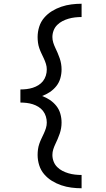

<svg xmlns="http://www.w3.org/2000/svg" viewBox="-20 -853 565 1026"><path d="M416 153Q389 153 361.5 149.5Q334 146 307.5 137Q281 128 257.5 113.5Q234 99 216 78Q198 57 189.5 30Q181 3 181 -25Q181 -40 183 -55Q185 -70 190 -84.5Q195 -99 201.5 -112.5Q208 -126 214.5 -140Q221 -154 225.5 -168.5Q230 -183 230 -198Q230 -215 225 -231Q220 -247 210 -260Q200 -273 185.5 -282Q171 -291 155 -296Q139 -301 122.5 -303Q106 -305 89 -305V-375Q106 -375 122.5 -377Q139 -379 155 -384Q171 -389 185.5 -398Q200 -407 210 -420Q220 -433 225 -449Q230 -465 230 -482Q230 -497 225.5 -511.5Q221 -526 214.5 -540Q208 -554 201.5 -567.5Q195 -581 190 -595.5Q185 -610 183 -625Q181 -640 181 -655Q181 -683 189.5 -710Q198 -737 216 -758Q234 -779 257.5 -793.5Q281 -808 307.5 -817Q334 -826 361.5 -829.5Q389 -833 416 -833V-762Q399 -762 381 -760Q363 -758 346 -753Q329 -748 313.5 -740Q298 -732 285.5 -719.5Q273 -707 266.5 -690Q260 -673 260 -655Q260 -640 264.5 -625.5Q269 -611 275.5 -597.5Q282 -584 288 -570Q294 -556 299 -541.5Q304 -527 306.5 -512Q309 -497 309 -482Q309 -458 302.5 -435Q296 -412 281.5 -393.5Q267 -375 247 -361.5Q227 -348 205 -340Q227 -332 247 -318.5Q267 -305 281.5 -286.5Q296 -268 302.5 -245Q309 -222 309 -198Q309 -183 306.5 -168Q304 -153 299 -138.5Q294 -124 288 -110Q282 -96 275.5 -82.5Q269 -69 264.5 -54.5Q260 -40 260 -25Q260 -7 266.5 10Q273 27 285.5 39.5Q298 52 313.5 60Q329 68 346 73Q363 78 381 80Q399 82 416 82Z"/></svg>

Font: Iosevka Pride
Style: Regular
Weight: 400
Monospace: yes
Designer: Belleve Invis
Foundry: Belleve Invis
Version: Version 30.3.1; ttfautohint (v1.8.4)